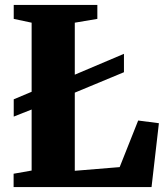

<svg xmlns="http://www.w3.org/2000/svg" viewBox="-20 -763 677 783"><path d="M35.5 0V-54.5L109 -67.5V-670.5L36 -686V-743H377V-686L285 -670.5V-66.5L468 -81.5L543.5 -271.5L628 -260.5L598 0ZM36 -287.5V-358L158.5 -409.5L205 -424.5L485.5 -543.5V-468.5L204 -351.5L158.5 -336Z"/></svg>

Font: Merriweather 48pt Black
Style: Regular
Weight: 900
Version: Version 2.100